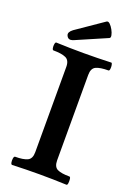

<svg xmlns="http://www.w3.org/2000/svg" viewBox="-162 -921 693 987"><g transform="rotate(20 185.0 -427.5)"><path d="M39 3Q33 3 31 -8Q29 -19 31 -30.5Q33 -42 39 -42Q83 -42 105.5 -52.5Q128 -63 128 -99V-566Q128 -602 105 -612.5Q82 -623 37 -623Q32 -623 30 -633.5Q28 -644 30 -655Q32 -666 37 -666Q112 -663 187 -663Q263 -663 338 -666Q342 -666 344 -655Q346 -644 344.5 -633.5Q343 -623 338 -623Q293 -623 270.5 -612.5Q248 -602 248 -566V-99Q248 -63 269.5 -52.5Q291 -42 336 -42Q341 -42 342.5 -30.5Q344 -19 342.5 -8Q341 3 336 3Q261 0 187 0Q113 0 39 3ZM100 -704Q85 -704 78.5 -720.5Q72 -737 96 -755L243 -856Q251 -861 261 -851.5Q271 -842 279.5 -826.5Q288 -811 290.5 -797.5Q293 -784 285 -781L121 -710Q107 -704 100 -704Z"/></g></svg>

Font: Junicode SmExp
Style: Bold
Weight: 700
Width: 6
Designer: Peter S. Baker
Version: Version 2.205; ttfautohint (v1.8.4)